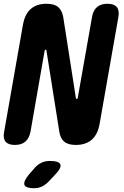

<svg xmlns="http://www.w3.org/2000/svg" viewBox="-41 -760 661 1020"><path d="M81 -629Q91 -685 122.5 -712.5Q154 -740 206 -740Q248 -740 268.5 -722Q289 -704 295 -669L362 -240Q363 -237 364 -235.5Q365 -234 367 -234Q369 -234 370.5 -235.5Q372 -237 372 -240L448 -670Q454 -705 474.5 -722.5Q495 -740 530 -740Q565 -740 579.5 -722.5Q594 -705 588 -670L488 -101Q478 -45 446 -17.5Q414 10 362 10Q320 10 299.5 -8Q279 -26 274 -61L206 -490Q206 -493 204.5 -494.5Q203 -496 201 -496Q199 -496 198 -494.5Q197 -493 196 -490L121 -60Q114 -25 93.5 -7.5Q73 10 38 10Q3 10 -11.5 -7.5Q-26 -25 -19 -60ZM112 168 139 137Q156 116 177 105.5Q198 95 223 95Q274 95 280 114.5Q286 134 247 173L216 206Q199 223 180.5 231.5Q162 240 140 240Q96 240 89 222.5Q82 205 112 168Z"/></svg>

Font: Maple Mono NL ExtraBold
Style: Italic
Weight: 800
Italic angle: -10°
Monospace: yes
Designer: subframe7536
Version: Version 7.000